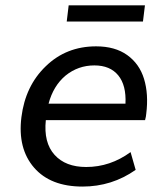

<svg xmlns="http://www.w3.org/2000/svg" viewBox="-20 -687 609 718"><path d="M229.5 -606.4 236.8 -667H522L514.6 -606.4ZM449.2 -299.3Q452.6 -368.2 422.1 -405.3Q391.6 -442.4 333 -442.4Q272 -442.4 225.1 -404.3Q179.2 -365.7 161.6 -299.3ZM288.6 10.7Q168.9 10.7 107.4 -60.1Q45.4 -131.8 60.1 -249Q74.7 -365.7 150.9 -439Q227.5 -513.7 339.4 -513.7Q410.2 -513.7 455.8 -481Q501.5 -448.2 518.6 -392.1Q536.1 -335 526.9 -261.7Q526.4 -252.4 522.5 -237.8H151.4Q142.6 -153.8 184.1 -107.9Q225.1 -62.5 302.2 -62.5Q392.1 -62.5 468.3 -118.2L487.3 -51.8Q398.4 10.7 288.6 10.7Z"/></svg>

Font: Ride
Style: Italic
Weight: 400
Version: Version 3.000